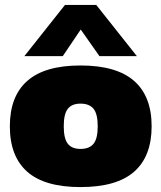

<svg xmlns="http://www.w3.org/2000/svg" viewBox="-20 -750 656 780"><path d="M79 -522 244 -730H371L536 -522H384L308 -630L235 -522ZM307 10Q161 10 90.5 -52.5Q20 -115 20 -237Q20 -359 91 -421.5Q162 -484 307 -484Q453 -484 524.5 -421.5Q596 -359 596 -237Q596 -115 525 -52.5Q454 10 307 10ZM307 -145Q343 -145 360 -166Q377 -187 377 -237Q377 -287 360 -308Q343 -329 307 -329Q272 -329 255.5 -308Q239 -287 239 -237Q239 -187 255.5 -166Q272 -145 307 -145Z"/></svg>

Font: Kanit ExtraBold
Style: Regular
Weight: 800
Designer: Katatrad Team
Foundry: CadsonDemak
Version: Version 2.000; ttfautohint (v1.8.3)